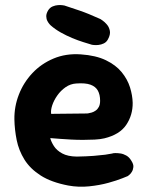

<svg xmlns="http://www.w3.org/2000/svg" viewBox="-20 -711 576 747"><path d="M245.5 10.8Q179.5 -1.8 138.4 -28.1Q97.2 -54.5 75.1 -90.1Q53 -125.8 44.9 -166.1Q36.8 -206.5 36 -246.5Q35.2 -296.2 53.4 -343Q71.5 -389.8 105.9 -426.4Q140.2 -463 188.2 -483.2Q236.2 -503.5 294.2 -499.5Q353.2 -495.5 392.1 -476.6Q431 -457.8 453.5 -430.1Q476 -402.5 485.8 -371.2Q495.5 -340 496.2 -311.2Q496.8 -263.2 471.1 -225.2Q445.5 -187.2 386 -172.8Q370 -169 348.4 -167.9Q326.8 -166.8 303.1 -166.8Q279.5 -166.8 256.8 -168Q234 -169.2 215.9 -170.6Q197.8 -172 186.6 -172.9Q175.5 -173.8 175.5 -173.8Q179 -159.5 189.8 -142.6Q200.5 -125.8 222.1 -114Q243.8 -102.2 279 -101.8Q317.2 -102.5 344.5 -104.6Q371.8 -106.8 389.2 -109.1Q406.8 -111.5 414.8 -113.4Q422.8 -115.2 422.8 -115.2Q422.8 -115.2 429.9 -115.4Q437 -115.5 448.2 -114Q459.5 -112.5 471 -106.1Q482.5 -99.8 490.5 -86.5Q500 -72.2 498.9 -61.1Q497.8 -50 492.6 -41.9Q487.5 -33.8 482.1 -29.8Q476.8 -25.8 476.8 -25.8Q476.8 -25.8 456 -17.4Q435.2 -9 401.4 0.4Q367.5 9.8 326.6 14Q285.8 18.2 245.5 10.8ZM179 -268 319 -269.5Q319 -269.5 324 -270.2Q329 -271 336.9 -273.2Q344.8 -275.5 352.2 -280.8Q359.8 -286 364.6 -295.2Q369.5 -304.5 369.5 -319Q369.5 -342.5 360.8 -358.4Q352 -374.2 332.1 -381.5Q312.2 -388.8 276.8 -386.2Q253.8 -384.8 235 -371.6Q216.2 -358.5 202.9 -339.5Q189.5 -320.5 183.1 -301Q176.8 -281.5 179 -268ZM337.8 -536.8Q323.8 -541 303.4 -547.4Q283 -553.8 260.6 -563.1Q238.2 -572.5 216.5 -584.6Q194.8 -596.8 177.5 -612Q177.5 -612 173.1 -616.5Q168.8 -621 164.5 -629.1Q160.2 -637.2 160 -647.6Q159.8 -658 167.2 -670.5Q174 -681.5 184.8 -686Q195.5 -690.5 206.1 -691.1Q216.8 -691.8 223.8 -690.6Q230.8 -689.5 230.8 -689.5Q257 -680.8 289.4 -669.9Q321.8 -659 370.8 -636.8Q370.8 -636.8 378.8 -631.4Q386.8 -626 395.6 -615.9Q404.5 -605.8 407.4 -591.1Q410.2 -576.5 400 -558Q394.2 -547 383.9 -542.1Q373.5 -537.2 363.1 -536.1Q352.8 -535 345.2 -535.9Q337.8 -536.8 337.8 -536.8Z"/></svg>

Font: Sour Gummy Black
Style: Regular
Weight: 900
Version: Version 1.000